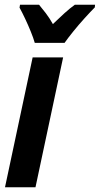

<svg xmlns="http://www.w3.org/2000/svg" viewBox="-20 -786 419 806"><path d="M1 0 117 -545H245L129 0ZM126 -606Q120 -627 109 -654Q98 -681 85.5 -707.5Q73 -734 62 -754L64 -766H144Q156 -752 172 -731Q188 -710 202 -685Q228 -710 250.5 -730.5Q273 -751 294 -766H379L378 -755Q361 -738 336 -710.5Q311 -683 288 -654.5Q265 -626 251 -606Z"/></svg>

Font: Noto Sans Condensed
Style: Bold Italic
Weight: 700
Width: 3
Italic angle: -12°
Designer: Monotype Design Team
Foundry: Monotype Imaging Inc.
Version: Version 2.013; ttfautohint (v1.8.4.7-5d5b)